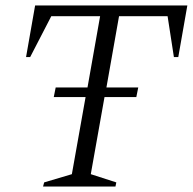

<svg xmlns="http://www.w3.org/2000/svg" viewBox="-20 -680 703 700"><path d="M176 -326 183 -361H299L345 -621H167L90 -472H75L108 -660H663L630 -472H614L591 -621H414L368 -361H484L477 -326H361L311 -45L404 -15L401 0H137L141 -15L242 -45L292 -326Z"/></svg>

Font: Spectral SC Light
Style: Italic
Weight: 300
Italic angle: -10°
Designer: Jean-Baptiste Levee
Foundry: Production Type
Version: Version 2.001